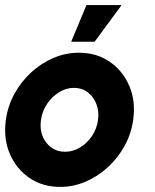

<svg xmlns="http://www.w3.org/2000/svg" viewBox="-28 -721 608 754"><path d="M208 13Q139 13 87.2 -22.5Q35.5 -58 10.2 -117.8Q-15 -177.5 -5 -250Q2.5 -305 28.8 -352.8Q55 -400.5 94.5 -436.8Q134 -473 182.2 -493.5Q230.5 -514 282 -514Q351 -514 402.8 -478.5Q454.5 -443 480 -383Q505.5 -323 495 -250Q487.5 -195.5 461.2 -148Q435 -100.5 395.5 -64.2Q356 -28 308 -7.5Q260 13 208 13ZM227.5 -125Q259 -125 287 -142.2Q315 -159.5 333.8 -188Q352.5 -216.5 357 -250Q361.5 -284.5 350.2 -313.2Q339 -342 316 -359Q293 -376 262.5 -376Q231.5 -376 203.5 -358.5Q175.5 -341 156.5 -312.5Q137.5 -284 133 -250Q125.5 -197 153.8 -161Q182 -125 227.5 -125ZM251.5 -557 311.5 -701H449.5L343.5 -557Z"/></svg>

Font: Urbanist ExtraBold
Style: Italic
Weight: 800
Italic angle: -8°
Designer: Corey Hu
Foundry: Corey Hu
Version: Version 1.321; ttfautohint (v1.8.4.7-5d5b)